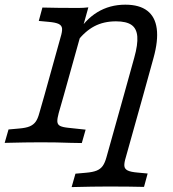

<svg xmlns="http://www.w3.org/2000/svg" viewBox="-23 -602 729 809"><path d="M182.1 -509.9 140.4 -513.8 155.7 -570.2Q217.7 -568.5 304.5 -568.5H308.1Q329.2 -568.5 349.3 -571L246.1 -201.6H164.5L232.3 -445.2Q239.6 -468.8 238.5 -481.8Q237.3 -494.7 224.4 -501Q211.4 -507.4 182.1 -509.9ZM-3.3 0 12.9 -56.5 56.7 -60.4Q86.1 -62.8 102 -69.5Q117.9 -76.3 127.1 -88.9Q136.3 -101.4 142.8 -125.8L164.5 -201.6H246.1L224.4 -125.8Q217.9 -102.2 218.6 -89.7Q219.4 -77.1 230.1 -71.5Q240.8 -65.9 264.9 -63.5L337.8 -55.7L321.7 0.7L275 -0.1Q217.1 -2.4 145.5 -2.4H148.6H150.4Q89.3 -2.4 -3.3 0ZM465.7 -512.1Q413.9 -512.1 374.3 -491.2Q334.6 -470.2 300.4 -425.4L298.7 -456.1Q334.6 -518.3 386.8 -550.3Q439.1 -582.3 505 -582.3Q564.3 -582.3 597.6 -556.7Q630.9 -531.2 637.5 -480.9Q644.1 -430.6 623.8 -357.7L580.6 -201.6H499L542.6 -358.6Q558.3 -414.5 555.5 -448.1Q552.8 -481.8 531.2 -496.9Q509.5 -512.1 465.7 -512.1ZM278.8 186.3 294.9 129.8 338.8 125.9Q368.2 123.5 384.5 116.7Q400.7 110 409.9 97Q419.1 84.1 425.6 60.5L499 -201.6H580.6L507.2 60.5Q499.9 84.2 501 97.1Q502.1 110 515.1 116.4Q528 122.8 557.3 125.2L599.1 129.1L583.8 185.5Q521.7 183.9 435 183.9H431.4H432.5Q371.4 183.9 278.8 186.3Z"/></svg>

Font: Playfair Micro SmCond SmLight
Style: Italic
Weight: 360
Width: 4
Italic angle: -15.6°
Designer: Claus Eggers Sørensen
Foundry: Claus Eggers Sørensen
Version: Version 2.203;Glyphs 3.3 (3326)